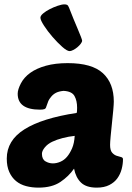

<svg xmlns="http://www.w3.org/2000/svg" viewBox="-20 -849 603 879"><path d="M299 -615Q287 -615 265 -634.5Q243 -654 220.5 -680Q198 -706 181.5 -731.5Q165 -757 165 -768Q165 -777 177.5 -787.5Q190 -798 207.5 -807Q225 -816 244 -822.5Q263 -829 275 -829Q283 -829 287.5 -826.5Q292 -824 296 -814Q306 -788 316.5 -762.5Q327 -737 336 -716Q345 -695 350.5 -680.5Q356 -666 356 -663Q356 -657 349.5 -648.5Q343 -640 334 -632.5Q325 -625 315 -620Q305 -615 299 -615ZM322 -227Q294 -224 267 -217Q240 -210 219 -200Q198 -190 185 -174Q172 -158 172 -145Q172 -120 188 -110.5Q204 -101 222 -101Q239 -101 256.5 -108.5Q274 -116 287 -131.5Q300 -147 310 -170Q320 -193 322 -227ZM11 -123Q11 -206 92 -257Q173 -308 331 -332Q332 -334 332.5 -339.5Q333 -345 333 -356Q333 -388 321 -409.5Q309 -431 271 -433Q250 -431 237 -424.5Q224 -418 214.5 -406.5Q205 -395 201.5 -387Q198 -379 192 -361Q190 -352 183.5 -349.5Q177 -347 163 -347Q61 -347 61 -420Q61 -439 75.5 -467Q90 -495 118.5 -515.5Q147 -536 190 -548Q233 -560 290 -560Q401 -560 451 -514Q501 -468 501 -384Q501 -373 498.5 -344.5Q496 -316 492.5 -284.5Q489 -253 486.5 -225Q484 -197 484 -186Q484 -161 493 -150.5Q502 -140 513.5 -136Q525 -132 534 -130Q543 -128 543 -120Q543 -98 537 -75Q531 -52 517.5 -33Q504 -14 480.5 -2Q457 10 423 10Q375 10 351 -13Q327 -36 319 -77Q295 -42 256.5 -16Q218 10 156 10Q126 10 99.5 3Q73 -4 53.5 -20Q34 -36 22.5 -61.5Q11 -87 11 -123Z"/></svg>

Font: Poetsen One
Style: Regular
Weight: 400
Designer: Pablo Impallari, Rodrigo Fuenzalida
Foundry: Pablo Impallari, Rodrigo Fuenzalida
Version: Version 1.001; ttfautohint (v0.93) -l 8 -r 50 -G 200 -x 14 -